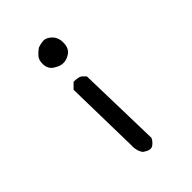

<svg xmlns="http://www.w3.org/2000/svg" viewBox="-217 -824 935 935"><g transform="rotate(-45 250.0 -357.0)"><path d="M221.7 -720.2Q237.8 -726.6 257.3 -728Q268.1 -729 278.8 -724.1Q289.6 -719.2 300.3 -709Q311.5 -698.2 316.9 -683.6Q322.3 -668.9 321.8 -650.4Q321.3 -631.3 314.7 -617.7Q308.1 -604 294.9 -595.7Q270 -580.1 247.6 -582Q240.2 -582.5 232.7 -584.7Q225.1 -586.9 217.8 -590.6Q210.4 -594.2 202.6 -599.1Q178.7 -614.7 176.8 -645.5Q174.8 -675.8 190.4 -693.4Q195.3 -698.7 200.2 -703.4Q205.1 -708 210.2 -712.2Q215.3 -716.3 220.2 -719.7L220.7 -720.2ZM223.6 -482.4Q259.3 -482.4 269.5 -471.7L284.2 -457L286.1 -455.6V-453.1L296.9 -22.5V-21L296.4 -20Q287.6 -2 271 9.3Q265.6 12.7 259.8 13.4Q253.9 14.2 247.3 12.5Q240.7 10.7 233.9 7.1Q227.1 3.4 219.2 -2L218.3 -2.9L217.8 -3.4Q199.2 -31.2 202.1 -67.4L194.3 -453.1V-455.6L196.3 -457L219.7 -480.5L221.2 -482.4Z"/></g></svg>

Font: NaikaiFont
Style: SemiBold
Weight: 600
Version: Version 1.89